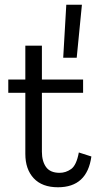

<svg xmlns="http://www.w3.org/2000/svg" viewBox="-20 -781 411 811"><path d="M326 -761 304 -537H247L260 -761ZM366 -120Q348 10 225 10Q158 10 122.5 -28Q87 -66 87 -131V-389H15V-445H87V-588H157V-445H331V-389H157V-140Q157 -100 174.5 -75.5Q192 -51 232 -51Q258 -51 280.5 -67Q303 -83 313 -137Z"/></svg>

Font: Zilla Slab
Style: Regular
Weight: 400
Designer: Typotheque.com
Foundry: Typotheque type foundry
Version: Version 1.1; 2017; ttfautohint (v1.6)